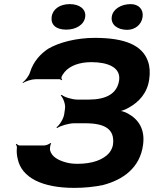

<svg xmlns="http://www.w3.org/2000/svg" viewBox="-20 -904 748 933"><path d="M529 -201C527 -188 521 -175 513 -164C484 -127 427 -108 357 -108C336 -108 317 -110 300 -115C263 -125 230 -143 223 -175C222 -183 224 -202 229 -207L225 -209C220 -204 204 -197 193 -197H76C70 -197 63 -202 60 -205L57 -202C60 -199 63 -191 62 -185C60 -166 62 -148 66 -132C85 -40 186 9 341 9C391 9 439 4 481 -5C577 -30 660 -88 675 -199C686 -276 653 -324 602 -352C588 -360 567 -367 554 -366V-362C567 -363 591 -372 606 -381C655 -408 696 -452 705 -518C710 -551 708 -581 699 -606C672 -684 587 -720 441 -720C351 -720 267 -698 214 -667C175 -641 142 -604 126 -553C121 -535 102 -512 90 -503L91 -500C103 -509 134 -519 152 -519H270C274 -519 276 -516 278 -514L282 -517C281 -518 278 -523 278 -526C280 -536 287 -545 294 -554C319 -584 365 -602 424 -602C503 -602 567 -577 559 -515C550 -448 495 -420 410 -420H357C331 -420 292 -432 280 -443L275 -440C287 -429 299 -397 296 -377L292 -349C289 -328 270 -296 254 -285L258 -282C274 -293 315 -305 341 -305H394C489 -305 539 -277 529 -201ZM302 -760C350 -760 389 -784 394 -822C399 -859 367 -884 319 -884C271 -884 236 -860 231 -822C226 -783 253 -760 302 -760ZM598 -759C636 -759 668 -784 673 -822C678 -859 653 -884 615 -884C569 -884 528 -860 523 -822C518 -784 551 -759 598 -759Z"/></svg>

Font: Asimov
Style: EdgeWideIt
Weight: 500
Designer: Google
Version: Version 2.000980: 2014